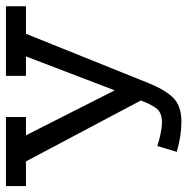

<svg xmlns="http://www.w3.org/2000/svg" viewBox="-12 -618 645 662"><g transform="rotate(-90 311.0 -286.5)"><path d="M223 16Q198 16 172.5 12Q147 8 119 0L139 -67Q160 -60 183 -55.5Q206 -51 219 -51Q252 -51 266.5 -67.5Q281 -84 296 -124L86 -520H1V-589H239V-520H176L331 -214L448 -520H381V-589H621V-520H526L357 -100Q334 -42 306 -13Q278 16 223 16Z"/></g></svg>

Font: Podkova
Style: Regular
Weight: 400
Designer: Ilya Yudin
Foundry: Cyreal (www.cyreal.org)
Version: Version 2.103